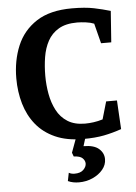

<svg xmlns="http://www.w3.org/2000/svg" viewBox="-58 -673 663 937"><g transform="rotate(-5 274.0 -204.5)"><path d="M330 11Q250 11 193 -14.5Q136 -40 100 -84.5Q64 -129 47 -187.5Q30 -246 30 -312Q30 -399 60 -471Q90 -543 156 -586Q222 -629 330 -629Q395 -629 438 -620Q481 -611 518 -600L507 -447H457L432 -545Q415 -552 391.5 -555Q368 -558 349 -558Q294 -558 259 -537.5Q224 -517 205 -482Q186 -447 179 -403Q172 -359 172 -312Q172 -267 180 -223Q188 -179 207 -142.5Q226 -106 260 -84.5Q294 -63 345 -63Q365 -63 387 -66Q409 -69 432 -76L457 -162H510L518 -21Q475 -6 432 2.5Q389 11 330 11ZM291 220Q277 220 263.5 217.5Q250 215 237 209L245 169Q252 173 259 174.5Q266 176 273 176Q302 176 316.5 161.5Q331 147 331 131Q331 117 319 105Q307 93 276 92L269 73L298 -6H344L328 46Q379 46 403 67Q427 88 427 118Q427 146 408 169Q389 192 358 206Q327 220 291 220Z"/></g></svg>

Font: Manuale
Style: Regular
Weight: 400
Designer: Eduardo Tunni / Pablo Cosgaya
Foundry: Eduardo Tunni / Pablo Cosgaya
Version: Version 1.002